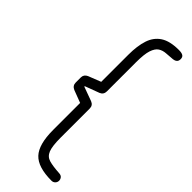

<svg xmlns="http://www.w3.org/2000/svg" viewBox="-275 -690 875 875"><g transform="rotate(45 163.0 -252.0)"><path d="M292 164.5Q204.5 164.5 169 126.5Q133.5 88.5 133.5 -4V-178.5L73 -201.5Q53.5 -210 53.5 -230V-262.5Q53.5 -282 72.5 -290.5L133.5 -314.5V-489Q133.5 -546 146.5 -585.8Q159.5 -625.5 191.5 -646.5Q223.5 -667.5 281 -667.5Q300 -667.5 308.2 -662Q316.5 -656.5 316.5 -644Q316.5 -631 309.2 -625.2Q302 -619.5 292 -618.5Q270 -616.5 250.2 -615.2Q230.5 -614 215.2 -604.2Q200 -594.5 191.2 -568.2Q182.5 -542 182.5 -489V-302Q182.5 -281.5 164 -273.5L94.5 -247.5V-244.5L163 -219.5Q182.5 -212 182.5 -191.5V-4Q182.5 50.5 192.2 75Q202 99.5 226 106.2Q250 113 292 115.5Q304.5 116 310.5 123.2Q316.5 130.5 316.5 140Q316.5 150 309.5 157.2Q302.5 164.5 292 164.5Z"/></g></svg>

Font: Jura Light
Style: Regular
Weight: 400
Version: Version 5.106